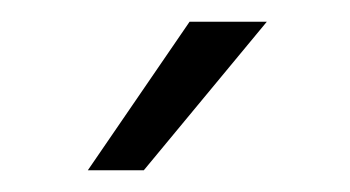

<svg xmlns="http://www.w3.org/2000/svg" viewBox="-20 -764 321 176"><path d="M153.8 -744.1H224.6L111.8 -607.9H60.5Z"/></svg>

Font: RobotoDraft Light
Style: Regular
Weight: 300
Version: Version 2.001151; 2014